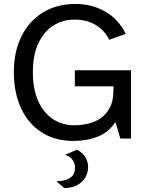

<svg xmlns="http://www.w3.org/2000/svg" viewBox="-20 -700 750 970"><path d="M352 12Q256 12 188.5 -32.5Q121 -77 85.5 -155Q50 -233 50 -335Q50 -439 88.5 -516.5Q127 -594 197 -637Q267 -680 361 -680Q445 -680 512.5 -641Q580 -602 615 -529L532 -499Q510 -544 465.5 -572.5Q421 -601 356 -601Q297 -601 249.5 -571Q202 -541 174 -481.5Q146 -422 146 -335Q146 -251 172.5 -191Q199 -131 246.5 -99Q294 -67 356 -67Q389 -67 424 -75Q459 -83 488 -102.5Q517 -122 535 -156Q553 -190 553 -242V-264H358V-345H642V0H588L563 -84Q531 -33 475.5 -10.5Q420 12 352 12ZM305 250 265 216Q281 216 303 211.5Q325 207 342 192.5Q359 178 359 147Q359 127 348 109.5Q337 92 309 82L369 56Q399 72 412 95.5Q425 119 425 143Q425 190 391.5 220Q358 250 305 250Z"/></svg>

Font: Atkinson Hyperlegible
Style: Regular
Weight: 400
Designer: Elliott Scott, Megan Eiswerth, Linus Boman, Theodore Petrosky
Foundry: Braille Institute
Version: Version 1.006; ttfautohint (v1.8.3)